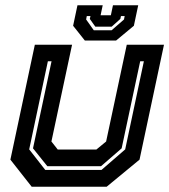

<svg xmlns="http://www.w3.org/2000/svg" viewBox="-20 -710 644 730"><path d="M100.5 0 19.5 -103 112.5 -540H254L175.5 -172L199.5 -141.5H346.5L383.5 -172L462 -540H603.5L510.5 -103L385.5 0ZM152 -64H366L456 -142L527 -477H513L442.5 -146L364 -78H160L105.5 -146L176 -477H162L91 -142ZM302.5 -556 258 -612 274.5 -690H370.5L362.5 -652H401.5L409.5 -690H505.5L489 -612L421.5 -556ZM336.5 -595H404.5L451.5 -636L454 -649H440L437.5 -638L404.5 -608.5H342.5L321.5 -638L324 -649H310L307.5 -636Z"/></svg>

Font: Tourney Thin
Style: Italic
Weight: 100
Italic angle: -12°
Designer: Tyler Finck
Foundry: Etcetera Type Co
Version: Version 1.015